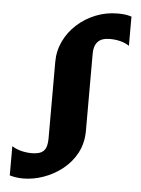

<svg xmlns="http://www.w3.org/2000/svg" viewBox="-54 -796 626 851"><g transform="rotate(5 259.0 -370.5)"><path d="M82 12Q64.5 12 50.2 10Q36 8 21 3.5V-126.5Q38.5 -115 61.8 -109Q85 -103 110 -103Q146.5 -103 162.2 -119Q178 -135 178 -174V-515Q178 -564 198.5 -607.2Q219 -650.5 255.2 -683.2Q291.5 -716 337.8 -734.5Q384 -753 436 -753Q454 -753 469 -751Q484 -749 497 -744.5V-614.5Q482 -625 460 -631.2Q438 -637.5 410.5 -637.5Q373.5 -637.5 356.8 -619Q340 -600.5 340 -567V-223Q340 -168 316.8 -124.2Q293.5 -80.5 255 -50.2Q216.5 -20 171.2 -4Q126 12 82 12Z"/></g></svg>

Font: Merriweather ExtraBold
Style: Regular
Weight: 800
Version: Version 2.100